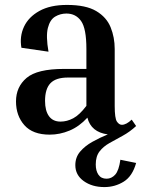

<svg xmlns="http://www.w3.org/2000/svg" viewBox="-20 -537 578 780"><path d="M533 125Q518 179 482.5 201Q447 223 404 223Q354 223 320 198.5Q286 174 286 134Q286 102 305.5 79Q325 56 355.5 39Q386 22 418 9Q350 0 335 -59Q302 -23 262.5 -6.5Q223 10 182 10Q113 10 79 -28.5Q45 -67 45 -125Q45 -184 88 -220.5Q131 -257 240 -257H331V-338Q331 -421 309.5 -451.5Q288 -482 250 -482Q225 -482 204 -469.5Q183 -457 174.5 -423.5Q166 -390 177 -327L67 -343Q59 -389 77.5 -428.5Q96 -468 140 -492.5Q184 -517 252 -517Q329 -517 371 -492Q413 -467 429.5 -426Q446 -385 446 -338V-107Q446 -56 455 -43Q464 -30 475 -30Q493 -30 515 -51L533 -25Q507 -1 478.5 14.5Q450 30 425 44Q400 58 384.5 78Q369 98 369 131Q369 157 380 173Q391 189 413 189Q433 189 448 172.5Q463 156 469 112ZM226 -43Q252 -43 277.5 -56.5Q303 -70 331 -107V-222H256Q207 -222 185 -199Q163 -176 163 -127Q163 -87 179 -65Q195 -43 226 -43Z"/></svg>

Font: Inria Serif
Style: Bold
Weight: 700
Designer: Black Foundry Team
Foundry: Black Foundry
Version: Version 1.000; ttfautohint (v1.8.3)